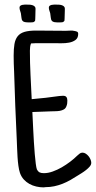

<svg xmlns="http://www.w3.org/2000/svg" viewBox="-20 -811 415 831"><path d="M375 -106.4Q375 -98.1 368.4 -90.3Q361.8 -82.5 352.5 -75.2Q343.3 -67.9 333.5 -61.8Q323.7 -55.7 317.4 -51.8Q300.8 -41 284.4 -31.7Q268.1 -22.5 250.7 -15.6Q233.4 -8.8 215.1 -4.9Q196.8 -1 176.8 -1L168.9 0Q152.8 0 137 -3.7Q121.1 -7.3 107.4 -14.9Q93.8 -22.5 83 -34.2Q72.3 -45.9 66.4 -62.5Q62 -75.7 59.6 -93.8Q57.1 -111.8 55.9 -131.3Q54.7 -150.9 54 -169.7Q53.2 -188.5 52.7 -203.1Q45.4 -352.5 41 -502Q40 -519 39.6 -536.1Q39.1 -553.2 39.1 -570.3Q39.1 -599.6 42.5 -620.1Q45.9 -640.6 56.2 -653.8Q66.4 -667 85.7 -672.9Q105 -678.7 136.7 -678.7Q168.5 -678.7 200.4 -678.2Q232.4 -677.7 264.6 -677.7Q274.4 -677.7 284.2 -678.5Q293.9 -679.2 303.7 -676.8Q309.6 -675.8 314 -673.6Q318.4 -671.4 318.4 -664.1Q318.4 -646.5 306.6 -637.9Q294.9 -629.4 278.8 -626.5Q262.7 -623.5 245.4 -623.8Q228 -624 216.8 -624H153.3Q143.6 -624 133.8 -624Q124 -624 114.3 -623Q111.3 -615.7 110.4 -607.9Q109.4 -600.1 109.4 -591.8Q109.4 -538.6 112.1 -486.8Q114.7 -435.1 117.2 -381.8Q147.5 -384.3 177.2 -387.7Q207 -391.1 237.3 -395.5Q241.7 -395.5 245.4 -396Q249 -396.5 252.9 -396.5Q263.2 -396.5 267.3 -391.1Q271.5 -385.7 271.5 -376Q271.5 -369.1 270.8 -363.3Q270 -357.4 267.6 -351.6Q264.2 -341.8 256.3 -337.4Q248.5 -333 238.8 -331.3Q229 -329.6 218.5 -329.6Q208 -329.6 200.2 -329.1Q179.7 -328.1 159.9 -327.6Q140.1 -327.1 120.1 -326.2Q120.6 -315.9 121.6 -295.4Q122.6 -274.9 123.8 -249.3Q125 -223.6 126.7 -196.3Q128.4 -168.9 130.4 -144.8Q132.3 -120.6 134.8 -102.5Q137.2 -84.5 139.6 -78.1Q145 -67.9 151.9 -64.7Q158.7 -61.5 169.9 -61.5Q188 -61.5 208 -68.6Q228 -75.7 247.1 -86.7Q266.1 -97.7 283.4 -110.8Q300.8 -124 313.5 -136.7Q318.8 -141.1 324.2 -145.8Q329.6 -150.4 336.9 -150.4Q344.2 -150.4 351.1 -146Q357.9 -141.6 363.3 -135Q368.7 -128.4 371.8 -120.6Q375 -112.8 375 -106.4ZM64.5 -778.3Q64.5 -783.2 67.9 -785.9Q71.3 -788.6 76.4 -789.8Q81.5 -791 86.7 -791Q91.8 -791 95.7 -791Q100.6 -791 107.2 -790.8Q113.8 -790.5 119.6 -788.8Q125.5 -787.1 129.6 -783.4Q133.8 -779.8 133.8 -773.4Q133.8 -771 133.5 -762.9Q133.3 -754.9 133.1 -745.6Q132.8 -736.3 132.6 -728.8Q132.3 -721.2 131.8 -720.7Q127.9 -715.3 121.8 -714.6Q115.7 -713.9 110.4 -713.9Q95.2 -713.9 87.9 -715.3Q80.6 -716.8 77.1 -721.2Q73.7 -725.6 73 -733.4Q72.3 -741.2 70.3 -753.9Q68.8 -759.8 66.7 -765.6Q64.5 -771.5 64.5 -778.3ZM191.4 -778.3Q191.4 -783.2 194.8 -785.9Q198.2 -788.6 203.4 -789.8Q208.5 -791 213.6 -791Q218.8 -791 222.7 -791Q227.5 -791 234.1 -790.8Q240.7 -790.5 246.6 -788.8Q252.4 -787.1 256.6 -783.4Q260.7 -779.8 260.7 -773.4Q260.7 -771 260.5 -762.9Q260.3 -754.9 260 -745.6Q259.8 -736.3 259.5 -728.8Q259.3 -721.2 258.8 -720.7Q254.9 -715.3 248.8 -714.6Q242.7 -713.9 237.3 -713.9Q222.2 -713.9 214.8 -715.3Q207.5 -716.8 204.1 -721.2Q200.7 -725.6 200 -733.4Q199.2 -741.2 197.3 -753.9Q195.8 -759.8 193.6 -765.6Q191.4 -771.5 191.4 -778.3Z"/></svg>

Font: Just Another Hand
Style: Regular
Weight: 400
Designer: Astigmatic (AOETI)
Foundry: Astigmatic (AOETI)
Version: Version 1.001